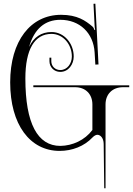

<svg xmlns="http://www.w3.org/2000/svg" viewBox="-20 -807 718 1037"><path d="M136.9 -553.1C165.1 -651.6 222.7 -700 306 -700C410 -700 484.6 -629.3 491 -524L495 -458L512 -459L495 -787L485 -786.5L491 -669C491.5 -660 492 -654 494 -646L490 -645C488 -652 484.4 -659.4 479 -664C442.3 -695 398 -727 310 -727C146 -727 35 -587 35 -362C35 -134 142 8 302 8C370 8 435 -17 480 -65C489 -74 498 -79 506 -79C522 -79 539.6 -62 540 -30L543 210H550V-243C550 -298.8 587.6 -336 644 -336H678V-346H160V-336H386C441.8 -336 479 -298.8 479 -243V-105C438 -50 372 -20 306 -19C183 -19 117 -140 117 -383C117 -539.7 166.5 -624 258.3 -624C320.2 -624 368.1 -567.8 368.1 -501.9C368.1 -463.4 343 -428.7 305.6 -428.7C277.1 -428.7 257.1 -450.2 257.1 -476.6V-495.7H247.1V-476.6C247.1 -444.9 271.6 -418.7 305.6 -418.7C350.1 -418.7 378.1 -459.8 378.1 -501.9C378.1 -572.3 326.8 -634 258.3 -634C203.1 -634 162.1 -606.3 136.9 -553.1Z"/></svg>

Font: FoglihtenNo04
Style: Regular
Weight: 500
Designer: gluk (gluksza@wp.pl)
Foundry: gluk (gluksza@wp.pl)
Version: Version 0.70